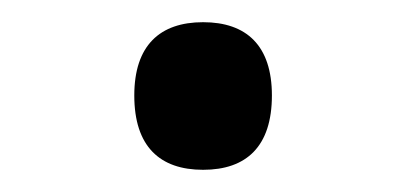

<svg xmlns="http://www.w3.org/2000/svg" viewBox="-20 -663 366 173"><path d="M163 -510C202 -510 225 -531 225 -577C225 -622 202 -643 163 -643C124 -643 101 -622 101 -577C101 -531 124 -510 163 -510Z"/></svg>

Font: Noto Serif Devanagari Condensed
Style: Bold
Weight: 700
Width: 3
Designer: Universal Thirst, Indian Type Foundry and the Monotype Design Team
Foundry: Monotype Imaging Inc.
Version: Version 2.004